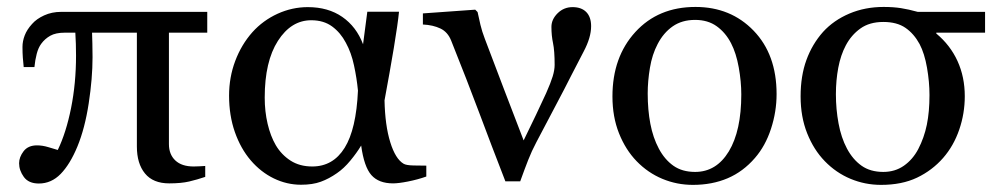

<svg xmlns="http://www.w3.org/2000/svg" viewBox="-20 -515 2852 550"><path d="M145.5 -85.4Q169.4 -134.8 183.6 -205.6Q197.8 -276.4 197.8 -355.5Q197.8 -370.1 197.3 -389.2Q196.8 -408.2 195.8 -421.4H165.5Q139.6 -421.4 124 -412.6Q108.4 -403.8 98.1 -389.6Q89.8 -378.4 85.2 -360.8Q80.6 -343.3 78.6 -322.8H47.9Q46.4 -336.4 45.4 -349.9Q44.4 -363.3 44.4 -380.4Q44.4 -397 50.8 -413.6Q57.1 -430.2 71.8 -446.3Q84.5 -460.9 106.4 -470.9Q128.4 -481 155.3 -481H573.7V-421.4H463.9V-102.1Q463.9 -72.8 482.2 -55.4Q500.5 -38.1 534.7 -38.1Q541.5 -38.1 551 -38.6Q560.5 -39.1 567.9 -39.6V-8.3Q544.9 -0.5 522 4.9Q499 10.3 464.8 10.3Q418.5 10.3 395.3 -18.1Q372.1 -46.4 372.1 -95.2V-421.4H243.7Q244.1 -408.7 244.6 -390.4Q245.1 -372.1 245.1 -351.1Q245.1 -290.5 234.1 -218.8Q223.1 -147 201.7 -95.2Q180.7 -44.4 153.8 -16.8Q127 10.7 91.3 10.7Q62 10.7 48.3 -8.1Q34.7 -26.9 34.7 -47.4Q34.7 -64.9 47.6 -81.8Q60.5 -98.6 85.9 -98.6Q101.6 -98.6 118.4 -93.5Q135.3 -88.4 145.5 -85.4Z M1201.2 -9.3Q1176.3 -0.5 1148.9 4.9Q1121.6 10.3 1106 10.3Q1064.9 10.3 1043.9 -13.4Q1022.9 -37.1 1014.6 -98.1Q1002 -77.1 983.6 -54.9Q965.3 -32.7 945.3 -19Q922.4 -2.9 898.9 5.6Q875.5 14.2 842.3 14.2Q801.8 14.2 764.4 -3.9Q727.1 -22 698.2 -55.7Q669.4 -89.4 652.8 -136.7Q636.2 -184.1 636.2 -241.2Q636.2 -293.5 653.8 -340.3Q671.4 -387.2 703.1 -422.9Q733.4 -456.5 775.1 -475.6Q816.9 -494.6 861.8 -494.6Q919.9 -494.6 960.4 -466.6Q1001 -438.5 1020 -388.2L1032.2 -481.4H1123Q1119.6 -446.8 1108.2 -377.9Q1096.7 -309.1 1081.5 -227.5Q1083 -155.8 1097.9 -107.7Q1112.8 -59.6 1136.2 -45.9Q1143.6 -41.5 1164.1 -41Q1184.6 -40.5 1201.2 -40.5ZM1005.4 -255.4Q1002 -291 994.1 -327.6Q986.3 -364.3 970.7 -392.6Q955.6 -421.4 931.4 -439.2Q907.2 -457 871.6 -457Q814 -457 776.1 -397.9Q738.3 -338.9 738.3 -235.4Q738.3 -195.8 746.6 -160.4Q754.9 -125 770 -99.1Q786.1 -71.8 812.3 -54.9Q838.4 -38.1 874.5 -38.1Q934.1 -38.1 967.3 -91.6Q1000.5 -145 1005.4 -255.4Z M1341.3 -487.3 1348.1 -480.5Q1351.6 -463.4 1356.2 -444.1Q1360.8 -424.8 1368.7 -404.3Q1391.1 -344.7 1424.6 -257.1Q1458 -169.4 1480 -112.8Q1498.5 -150.9 1515.4 -186Q1532.2 -221.2 1544.4 -248Q1557.6 -277.8 1563.2 -296.1Q1568.8 -314.5 1568.8 -329.1Q1568.8 -369.6 1564.2 -391.4Q1559.6 -413.1 1559.6 -438Q1559.6 -459.5 1577.4 -477.1Q1595.2 -494.6 1620.1 -494.6Q1645.5 -494.6 1659.4 -480.5Q1673.3 -466.3 1673.3 -439.9Q1673.3 -407.7 1652.1 -367.7Q1630.9 -327.6 1616.7 -299.3Q1598.1 -262.2 1571 -211.2Q1543.9 -160.2 1516.6 -107.9Q1502.9 -82 1493.2 -57.1Q1483.4 -32.2 1470.2 4.4H1427.7Q1386.7 -101.1 1352.8 -191.9Q1318.8 -282.7 1272.5 -398.4Q1262.7 -423.3 1241.7 -433.3Q1220.7 -443.4 1191.4 -444.8V-476.6Z M2204.6 -245.6Q2204.6 -194.8 2188.5 -145.8Q2172.4 -96.7 2142.6 -62.5Q2108.9 -23.4 2064.5 -4.4Q2020 14.6 1964.8 14.6Q1918.9 14.6 1877.4 -2.7Q1835.9 -20 1803.7 -53.2Q1772 -85.9 1753.2 -133.1Q1734.4 -180.2 1734.4 -238.8Q1734.4 -351.6 1800 -423.3Q1865.7 -495.1 1972.2 -495.1Q2073.2 -495.1 2138.9 -427Q2204.6 -358.9 2204.6 -245.6ZM2103.5 -244.6Q2103.5 -281.2 2096.2 -322Q2088.9 -362.8 2074.2 -391.1Q2058.6 -421.4 2033.2 -439.7Q2007.8 -458 1971.2 -458Q1933.6 -458 1907 -439.5Q1880.4 -420.9 1863.8 -388.7Q1848.1 -358.9 1841.8 -320.8Q1835.4 -282.7 1835.4 -247.1Q1835.4 -200.2 1843 -160.4Q1850.6 -120.6 1867.2 -89.4Q1883.8 -58.1 1908.9 -40.3Q1934.1 -22.5 1971.2 -22.5Q2032.2 -22.5 2067.9 -81.5Q2103.5 -140.6 2103.5 -244.6Z M2610.4 -87.9Q2627.4 -120.6 2635 -157.7Q2642.6 -194.8 2642.6 -242.7Q2642.6 -280.3 2635.5 -321Q2628.4 -361.8 2614.3 -388.7Q2598.1 -418.5 2573.7 -435.3Q2549.3 -452.1 2510.3 -452.1Q2470.7 -452.1 2444.6 -433.3Q2418.5 -414.6 2402.8 -384.8Q2388.2 -357.4 2381.3 -321Q2374.5 -284.7 2374.5 -245.1Q2374.5 -202.1 2382.1 -161.4Q2389.6 -120.6 2406.2 -89.4Q2422.9 -58.1 2448 -40.3Q2473.1 -22.5 2510.3 -22.5Q2543.9 -22.5 2569.3 -40.3Q2594.7 -58.1 2610.4 -87.9ZM2608.9 -481H2801.8V-421.4H2662.1V-418.9Q2702.1 -385.7 2722.9 -340.1Q2743.7 -294.4 2743.7 -239.3Q2743.7 -189.9 2727.8 -143.6Q2711.9 -97.2 2681.6 -62.5Q2650.4 -26.9 2606.9 -6.1Q2563.5 14.6 2503.9 14.6Q2458 14.6 2416.5 -2.7Q2375 -20 2342.8 -53.2Q2311 -85.9 2292.2 -133.1Q2273.4 -180.2 2273.4 -238.8Q2273.4 -297.4 2290 -343Q2306.6 -388.7 2337.9 -423.8Q2368.2 -457 2413.1 -476.1Q2458 -495.1 2511.2 -495.1Q2539.1 -495.1 2560.8 -491.7Q2582.5 -488.3 2608.9 -481Z"/></svg>

Font: UniBurma_GGSerif
Style: Book
Weight: 400
Designer: Victor San Kho Lin (for Burmese only and related typography optimization with it)
Foundry: http://www.unimm.org
Version: 2.0